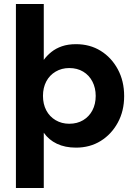

<svg xmlns="http://www.w3.org/2000/svg" viewBox="-20 -730 687 965"><path d="M60 215V-710H200V-429Q216 -451 238.5 -469Q261 -487 291.5 -497.5Q322 -508 362 -508Q432 -508 486 -474.5Q540 -441 572 -382Q604 -323 604 -247Q604 -172 572 -113.5Q540 -55 486 -21.5Q432 12 362 12Q307 12 266 -7.5Q225 -27 200 -63V215ZM328 -108Q368 -108 398 -126Q428 -144 444.5 -175.5Q461 -207 461 -248Q461 -288 444.5 -320Q428 -352 398 -370Q368 -388 328 -388Q290 -388 259.5 -370Q229 -352 212.5 -320.5Q196 -289 196 -248Q196 -207 212.5 -175.5Q229 -144 259.5 -126Q290 -108 328 -108Z"/></svg>

Font: DM Sans 28pt ExtraBold
Style: Regular
Weight: 800
Version: Version 4.004;gftools[0.9.30]